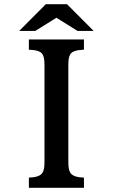

<svg xmlns="http://www.w3.org/2000/svg" viewBox="-20 -899 540 919"><path d="M199.2 -878.9H300.8L428.2 -751H351.1L250 -814L148.9 -751H71.8ZM118.2 -710H381.8V-661.1Q330.1 -659.7 316.9 -640.1Q311 -630.4 309.1 -618.2Q307.1 -606 307.1 -585.9V-126Q307.1 -106 309.1 -93.8Q311 -81.5 316.9 -71.8Q330.6 -50.3 381.8 -48.8V0H118.2V-48.8Q169.4 -50.3 183.1 -71.8Q189 -81.5 190.9 -93.8Q192.9 -106 192.9 -126V-585.9Q192.9 -606 190.9 -618.2Q189 -630.4 183.1 -640.1Q169.9 -659.7 118.2 -661.1Z"/></svg>

Font: BIZ UDMincho
Style: Bold
Weight: 700
Monospace: yes
Designer: TypeBank Co., Ltd.
Foundry: Morisawa Inc.
Version: Version 1.06